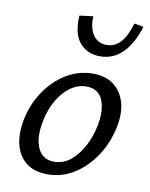

<svg xmlns="http://www.w3.org/2000/svg" viewBox="-77 -712 609 778"><g transform="rotate(10 227.0 -322.5)"><path d="M171 9Q117 9 83.5 -17.5Q50 -44 39 -89.5Q28 -135 39 -192Q52 -257 87.5 -310Q123 -363 174 -394Q225 -425 283 -425Q336 -425 369.5 -399.5Q403 -374 415.5 -329Q428 -284 415 -225Q402 -162 367 -108.5Q332 -55 281.5 -23Q231 9 171 9ZM189 -46Q227 -46 257 -70.5Q287 -95 308 -135Q329 -175 338 -220Q351 -284 333.5 -326.5Q316 -369 266 -369Q232 -369 201.5 -347.5Q171 -326 148.5 -287.5Q126 -249 116 -197Q103 -129 122.5 -87.5Q142 -46 189 -46ZM298 -499Q245 -499 214 -536Q183 -573 188 -647L244 -654Q241 -609 260 -579Q279 -549 317 -549Q350 -549 373.5 -574.5Q397 -600 413 -654L451 -647Q430 -577 391.5 -538Q353 -499 298 -499Z"/></g></svg>

Font: Ysabeau Infant Medium
Style: Italic
Weight: 500
Italic angle: -12°
Designer: Christian Thalmann (Catharsis Fonts)
Version: Version 2.001;gftools[0.9.30]; featfreeze: ss01,ss02,lnum